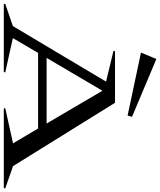

<svg xmlns="http://www.w3.org/2000/svg" viewBox="-16 -930 863 1036"><g transform="rotate(90 416.0 -411.5)"><path d="M181.2 -740.2 215.8 -823.2 527.8 -691.9 521 -668ZM-82 -7.8 38.1 -48.8 337.9 -551.8 171.9 -591.8 173.8 -600.1H452.1L793.9 -49.8L914.1 -7.8L912.1 0H482.9L481 -7.8L670.9 -49.8L590.8 -185.1H183.1L103 -48.8L288.1 -7.8L286.1 0H-80.1ZM210 -231H564L387.2 -532.2Z"/></g></svg>

Font: Halibut Exp
Style: Regular
Weight: 400
Width: 7
Designer: Matteo Maggi
Foundry: Collletttivo
Version: Version 3.080 | FøM Fix